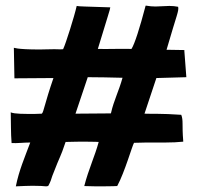

<svg xmlns="http://www.w3.org/2000/svg" viewBox="-20 -659 696 679"><path d="M36 0C60 -1 79 -2 95 -2C119 -2 135 -1 143 0C147 0 150 -1 151 -2C159 -17 161 -24 165 -37C197 -120 191 -95 212 -157C242 -158 265 -158 283 -158C317 -158 328 -157 328 -157H329C316 -108 293 -60 278 -1C305 0 326 0 343 0C376 0 390 -1 392 -1H394L395 -2C421 -50 448 -145 454 -154H457C484 -155 505 -155 522 -155C540 -155 554 -155 566 -155C590 -155 607 -156 628 -158V-160C623 -220 629 -232 621 -253C553 -258 506 -256 491 -257C506 -300 518 -340 533 -383L639 -386L632 -478V-482C611 -482 590 -483 569 -483C606 -611 613 -619 610 -635C600 -637 590 -638 579 -638C563 -638 546 -636 530 -636C519 -636 508 -637 497 -639H495C474 -559 456 -503 445 -486C397 -487 362 -485 326 -486C361 -602 370 -627 370 -633C284 -636 258 -636 251 -638V-637C243 -601 212 -503 204 -487C204 -486 203 -486 203 -485C195 -484 181 -485 172 -485C152 -485 135 -484 121 -484C34 -484 30 -491 29 -490L31 -382L169 -383C137 -290 135 -264 128 -257C111 -256 96 -256 83 -256C32 -256 20 -260 18 -262C19 -226 18 -188 21 -153C41 -152 64 -155 87 -155C68 -104 47 -56 36 0ZM247 -257C262 -300 275 -342 290 -385V-386H292C331 -386 368 -385 411 -384H413V-383C401 -339 382 -302 373 -261C373 -260 372 -259 372 -258Z"/></svg>

Font: HEYCLAY
Style: Regular
Weight: 400
Designer: Marcelo Magalhaes
Foundry: Marcelo Magalhães
Version: Version 1.300;hotconv 1.0.109;makeotfexe 2.5.65596